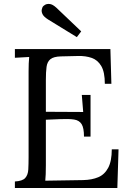

<svg xmlns="http://www.w3.org/2000/svg" viewBox="-20 -947 662 967"><path d="M403 -259Q403 -303 391 -322Q379 -341 353 -345Q327 -349 284 -347L211 -344V-115Q211 -63 208 -37L399 -40Q443 -41 475 -54.5Q507 -68 525 -102Q543 -136 543 -195H577L571 0H55V-33Q93 -35 107 -50.5Q121 -66 122.5 -93.5Q124 -121 124 -156V-588Q124 -630 127 -660Q109 -659 91 -658Q73 -657 55 -656V-700H536L541 -525H508Q508 -584 490 -614.5Q472 -645 441.5 -655.5Q411 -666 373 -665L287 -663Q250 -662 234 -649Q218 -636 214.5 -610.5Q211 -585 211 -544V-384L399 -383L392 -469H436V-259ZM367 -760 222 -849Q200 -863 194 -876Q188 -889 190.5 -899.5Q193 -910 196 -914Q198 -917 206.5 -922.5Q215 -928 229.5 -927Q244 -926 263 -909L389 -789Z"/></svg>

Font: Lora
Style: Regular
Weight: 400
Designer: Olga Karpushina, Alexei Vanyashin (Cyrillic)
Foundry: Cyreal
Version: Version 3.005; ttfautohint (v1.8.4.7-5d5b)